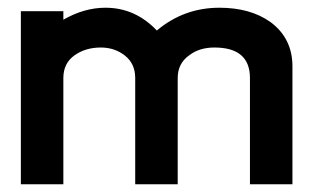

<svg xmlns="http://www.w3.org/2000/svg" viewBox="-20 -477 816 497"><path d="M737 0H627V-275Q627 -354 535 -354Q496 -354 470 -334Q440 -313 440 -275V0H330V-275Q330 -312 303.5 -333Q277 -354 241 -354Q201 -354 172.5 -333.5Q144 -313 144 -275V0H34V-448H144V-426Q198 -457 253 -457Q330 -457 386 -398Q456 -457 548 -457Q628 -457 680 -420Q737 -378 737 -305Z"/></svg>

Font: RailwayN12
Style: Semibold
Weight: 400
Version: 1999; 1.0, initial release  Kernus: V2.0